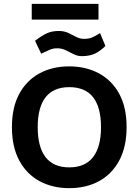

<svg xmlns="http://www.w3.org/2000/svg" viewBox="-20 -956 720 998"><path d="M339 -611Q427 -611 494.5 -574.5Q562 -538 600 -468Q638 -398 638 -295Q638 -193 600 -122Q562 -51 495 -14.5Q428 22 340 22Q253 22 185.5 -14.5Q118 -51 80 -122Q42 -193 42 -295Q42 -398 80 -468Q118 -538 185 -574.5Q252 -611 339 -611ZM340 -503Q258 -503 217 -450.5Q176 -398 176 -295Q176 -192 217 -139Q258 -86 340 -86Q422 -86 463.5 -139Q505 -192 505 -295Q505 -398 464 -450.5Q423 -503 340 -503ZM194 -677 162 -744Q196 -770 222.5 -782.5Q249 -795 286 -795Q313 -795 334.5 -785Q356 -775 375.5 -764.5Q395 -754 417 -754Q439 -754 455.5 -760Q472 -766 500 -784L528 -717Q500 -690 474 -677.5Q448 -665 407 -664Q384 -664 363.5 -674Q343 -684 322.5 -694.5Q302 -705 277 -705Q257 -705 240 -698Q223 -691 194 -677ZM145 -936H492V-854H145Z"/></svg>

Font: Podkova ExtraBold
Style: Regular
Weight: 800
Designer: Ilya Yudin
Foundry: Cyreal (www.cyreal.org)
Version: Version 2.103